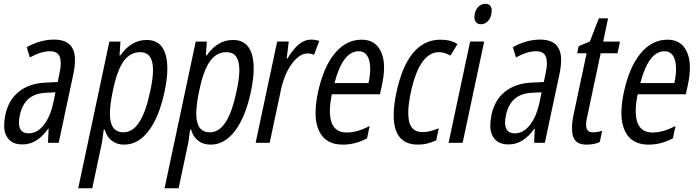

<svg xmlns="http://www.w3.org/2000/svg" viewBox="-20 -754 3686 1014"><path d="M137.7 -450.7 121.1 -504.9Q193.4 -544.9 265.1 -544.9Q336.9 -544.9 361.8 -500.5Q376 -475.6 376 -439.7Q376 -403.8 367.2 -361.8L290 0H233.4L236.8 -74.2H234.4Q176.3 8.8 98.6 8.8Q40 8.8 16.1 -32.2Q2 -56.6 2 -87.2Q2 -117.7 8.3 -147.9Q24.9 -226.6 80.1 -270.3Q135.3 -314 222.2 -317.9L284.7 -320.8L293.5 -362.8Q300.8 -396.5 300.8 -418.5Q300.8 -440.4 295.4 -454.1Q284.2 -483.4 244.1 -483.4Q197.3 -483.4 137.7 -450.7ZM80.1 -106.9Q80.1 -49.8 131.3 -49.8Q176.3 -49.8 210.9 -93.5Q245.6 -137.2 262.2 -214.8L272.9 -266.6Q257.3 -266.1 222.7 -264.2Q164.6 -261.2 130.9 -232.2Q97.2 -203.1 85 -147Q80.1 -124 80.1 -106.9Z M755.4 -543Q829.1 -543 853 -471.2Q863.8 -438.5 863.8 -388.9Q863.8 -339.4 848.6 -268.1Q820.3 -135.7 765.1 -63Q710 9.8 636.2 9.8Q597.7 9.8 570.8 -10.5Q543.9 -30.8 533.2 -69.3H527.8Q521.5 -16.6 519 -3.9L467.3 240.2H393.1L557.6 -534.2H616.2L611.3 -461.9H616.2Q672.9 -543 755.4 -543ZM560.5 -153.3Q560.5 -55.2 631.8 -55.2Q680.2 -55.2 714.8 -107.7Q749.5 -160.2 772.5 -268.6Q788.1 -337.4 788.1 -383.8Q788.1 -408.2 783.7 -425.8Q771.5 -478.5 720 -478.5Q668.5 -478.5 634.3 -432.4Q600.1 -386.2 578.6 -286.1L575.2 -270.5Q560.5 -200.2 560.5 -153.3Z M1211.4 -543Q1285.2 -543 1309.1 -471.2Q1319.8 -438.5 1319.8 -388.9Q1319.8 -339.4 1304.7 -268.1Q1276.4 -135.7 1221.2 -63Q1166 9.8 1092.3 9.8Q1053.7 9.8 1026.9 -10.5Q1000 -30.8 989.3 -69.3H983.9Q977.5 -16.6 975.1 -3.9L923.3 240.2H849.1L1013.7 -534.2H1072.3L1067.4 -461.9H1072.3Q1128.9 -543 1211.4 -543ZM1016.6 -153.3Q1016.6 -55.2 1087.9 -55.2Q1136.2 -55.2 1170.9 -107.7Q1205.6 -160.2 1228.5 -268.6Q1244.1 -337.4 1244.1 -383.8Q1244.1 -408.2 1239.7 -425.8Q1227.5 -478.5 1176 -478.5Q1124.5 -478.5 1090.3 -432.4Q1056.2 -386.2 1034.7 -286.1L1031.2 -270.5Q1016.6 -200.2 1016.6 -153.3Z M1621.6 -544.9Q1647 -544.9 1666 -537.6L1638.7 -464.8Q1622.6 -471.7 1604 -471.7Q1561.5 -471.7 1521.7 -417.5Q1481.9 -363.3 1463.9 -280.3L1404.3 0H1330.1L1443.8 -534.7H1504.9L1494.1 -444.3H1497.6Q1557.6 -544.9 1621.6 -544.9Z M1790 9.8Q1699.7 9.8 1665.5 -61.5Q1646.5 -101.6 1646.5 -153.6Q1646.5 -205.6 1658.7 -263.2Q1687.5 -398.9 1747.6 -471.7Q1807.6 -544.4 1890.1 -544.4Q1963.4 -544.4 1992.2 -480.5Q2008.3 -445.3 2008.3 -400.9Q2008.3 -356.4 1998 -308.1L1986.8 -256.3H1732.4Q1722.2 -205.6 1722.2 -167.5Q1722.2 -54.2 1811.5 -54.2Q1867.2 -54.2 1932.1 -88.9L1918.5 -23.4Q1856.4 9.8 1790 9.8ZM1926.3 -315.4Q1935.1 -356.9 1935.1 -386.7Q1935.1 -416.5 1929.2 -437.5Q1915 -483.4 1874.5 -483.4Q1790 -483.4 1746.6 -315.4Z M2187.5 9.8Q2059.1 9.8 2059.1 -145.5Q2059.1 -196.8 2073.2 -264.2Q2102.5 -402.8 2160.9 -473.6Q2219.2 -544.4 2305.7 -544.4Q2361.8 -544.4 2396 -521L2358.9 -460.4Q2327.6 -478.5 2298.8 -478.5Q2194.8 -478.5 2149.4 -265.1Q2136.2 -200.7 2136.2 -163.8Q2136.2 -127 2142.1 -106.4Q2157.2 -56.2 2211.9 -56.2Q2248 -56.2 2297.4 -76.7L2283.7 -12.7Q2235.4 9.8 2187.5 9.8Z M2507.8 -719.7Q2523.4 -733.9 2543.5 -733.9Q2563.5 -733.9 2571.8 -719.7Q2576.7 -710.9 2576.7 -700.2Q2576.7 -661.6 2554.7 -640.6Q2540 -626 2520.3 -626Q2500.5 -626 2491.2 -640.6Q2485.4 -649.9 2485.4 -660.2Q2485.4 -698.2 2507.8 -719.7ZM2423.3 0H2349.1L2462.9 -534.7H2537.1Z M2705.1 -450.7 2688.5 -504.9Q2760.7 -544.9 2832.5 -544.9Q2904.3 -544.9 2929.2 -500.5Q2943.4 -475.6 2943.4 -439.7Q2943.4 -403.8 2934.6 -361.8L2857.4 0H2800.8L2804.2 -74.2H2801.8Q2743.7 8.8 2666 8.8Q2607.4 8.8 2583.5 -32.2Q2569.3 -56.6 2569.3 -87.2Q2569.3 -117.7 2575.7 -147.9Q2592.3 -226.6 2647.5 -270.3Q2702.6 -314 2789.6 -317.9L2852.1 -320.8L2860.8 -362.8Q2868.2 -396.5 2868.2 -418.5Q2868.2 -440.4 2862.8 -454.1Q2851.6 -483.4 2811.5 -483.4Q2764.6 -483.4 2705.1 -450.7ZM2647.5 -106.9Q2647.5 -49.8 2698.7 -49.8Q2743.7 -49.8 2778.3 -93.5Q2813 -137.2 2829.6 -214.8L2840.3 -266.6Q2824.7 -266.1 2790 -264.2Q2731.9 -261.2 2698.2 -232.2Q2664.6 -203.1 2652.3 -147Q2647.5 -124 2647.5 -106.9Z M3080.6 -135.3Q3075.2 -111.3 3075.2 -96.7Q3075.2 -82 3078.6 -73.7Q3085.9 -55.2 3112.1 -55.2Q3138.2 -55.2 3160.2 -63.5L3147.5 -3.9Q3119.1 9.8 3076.2 9.8Q3019.5 9.8 3005.9 -35.2Q3001 -52.7 3001 -84Q3001 -115.2 3013.7 -169.9L3078.1 -472.7H3028.3L3036.1 -510.3L3095.2 -534.7L3142.6 -657.2H3191.4L3165.5 -534.2H3254.4L3241.2 -472.7H3152.3Z M3405.3 9.8Q3314.9 9.8 3280.8 -61.5Q3261.7 -101.6 3261.7 -153.6Q3261.7 -205.6 3273.9 -263.2Q3302.7 -398.9 3362.8 -471.7Q3422.9 -544.4 3505.4 -544.4Q3578.6 -544.4 3607.4 -480.5Q3623.5 -445.3 3623.5 -400.9Q3623.5 -356.4 3613.3 -308.1L3602.1 -256.3H3347.7Q3337.4 -205.6 3337.4 -167.5Q3337.4 -54.2 3426.8 -54.2Q3482.4 -54.2 3547.4 -88.9L3533.7 -23.4Q3471.7 9.8 3405.3 9.8ZM3541.5 -315.4Q3550.3 -356.9 3550.3 -386.7Q3550.3 -416.5 3544.4 -437.5Q3530.3 -483.4 3489.7 -483.4Q3405.3 -483.4 3361.8 -315.4Z"/></svg>

Font: Open Sans Hebrew Condensed
Style: Italic
Weight: 400
Width: 3
Italic angle: -12°
Foundry: Ascender Corporation, Yanek Iontef
Version: Version 2.001;PS 002.001;hotconv 1.0.70;makeotf.lib2.5.58329